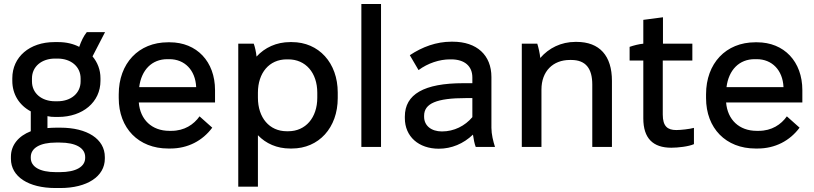

<svg xmlns="http://www.w3.org/2000/svg" viewBox="-20 -740 4100 967"><path d="M42 -333C42 -265 77 -210 135 -179V-79C73 -55 35 -9 35 49V60C35 150 124 207 259 207H284C418 207 508 149 508 59V51C508 -40 419 -97 284 -97H264C248 -97 233 -96 219 -95V-155C231 -152 244 -151 258 -151H273C397 -151 486 -226 486 -333V-346C486 -389 471 -426 446 -456L509 -578H417C401 -558 389 -533 379 -504C350 -519 314 -528 274 -528H254C129 -528 42 -453 42 -346ZM141 -345C141 -405 190 -445 257 -445H270C338 -445 386 -404 386 -345V-330C386 -271 338 -230 270 -230H257C190 -230 141 -270 141 -330ZM135 51C135 6 181 -22 262 -22H281C363 -22 409 6 409 51V55C409 99 364 127 281 127H262C180 127 135 100 135 55Z M827 8H838C926 8 1000 -31 1049 -97L985 -154C956 -113 909 -81 843 -81H833C745 -81 686 -137 679 -224H1063V-286C1063 -430 971 -527 835 -527H826C678 -527 578 -421 578 -265V-246C578 -94 678 8 827 8ZM681 -301C692 -388 745 -442 823 -442H833C910 -442 964 -387 968 -302V-301Z M1180 200H1279V-59C1319 -17 1375 8 1441 8H1450C1586 8 1681 -97 1681 -246V-274C1681 -423 1586 -528 1450 -528H1441C1372 -528 1313 -500 1272 -455C1270 -477 1264 -504 1258 -520H1180ZM1424 -79C1337 -79 1279 -147 1279 -248V-273C1279 -373 1336 -441 1424 -441H1432C1519 -441 1578 -374 1578 -273V-248C1578 -147 1519 -79 1432 -79Z M1800 0H1899V-720H1800Z M2190 9C2254 9 2314 -16 2362 -62C2365 -40 2370 -15 2376 0H2473C2464 -28 2455 -64 2455 -96V-352C2455 -462 2382 -530 2260 -530H2253C2178 -530 2107 -504 2044 -462L2088 -387C2135 -422 2194 -441 2246 -441H2252C2321 -441 2359 -406 2359 -350V-321H2314C2115 -321 2019 -265 2019 -153V-145C2019 -52 2089 9 2190 9ZM2206 -78C2152 -78 2116 -107 2116 -152V-157C2116 -219 2179 -246 2327 -246H2359V-150C2322 -106 2267 -78 2206 -78Z M2608 0H2707V-289C2707 -381 2765 -438 2850 -438H2857C2931 -438 2963 -394 2963 -314V0H3062V-333C3062 -459 3000 -529 2884 -529H2878C2806 -529 2744 -498 2701 -448C2699 -471 2692 -501 2686 -520H2608Z M3361 4C3395 4 3448 -2 3475 -14V-96C3454 -90 3409 -85 3386 -85C3342 -85 3318 -104 3318 -163V-435H3467V-520H3319V-653L3220 -640V-520C3198 -518 3171 -511 3151 -504V-435H3220V-144C3220 -43 3269 4 3361 4Z M3785 8H3796C3884 8 3958 -31 4007 -97L3943 -154C3914 -113 3867 -81 3801 -81H3791C3703 -81 3644 -137 3637 -224H4021V-286C4021 -430 3929 -527 3793 -527H3784C3636 -527 3536 -421 3536 -265V-246C3536 -94 3636 8 3785 8ZM3639 -301C3650 -388 3703 -442 3781 -442H3791C3868 -442 3922 -387 3926 -302V-301Z"/></svg>

Font: Fixel Text Medium
Style: Regular
Weight: 500
Width: 4
Designer: AlfaBravo + MacPaw
Foundry: Kyrylo Tkachov, Marchela Mozhyna, Serhii Makarenko, Maria Weinstein, Zakhar Kryvoshyya
Version: Version 1.211